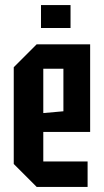

<svg xmlns="http://www.w3.org/2000/svg" viewBox="-20 -734 408 754"><path d="M34 -90V-470L124 -560H334V-216H150V-100H324V0H124ZM150 -290 229 -297V-464H150ZM141 -624V-714H257V-624Z"/></svg>

Font: Tektur Condensed Medium
Style: Regular
Weight: 500
Width: 3
Designer: Adam Jagosz
Foundry: Adam Jagosz
Version: Version 1.005;gftools[0.9.30]